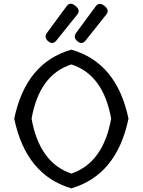

<svg xmlns="http://www.w3.org/2000/svg" viewBox="-20 -1019 782 1052"><path d="M238 -840 345 -985Q364 -1011 393 -987Q423 -964 403 -939L289 -797Q269 -772 244 -793Q219 -814 238 -840ZM398 -840 504 -984Q523 -1010 552 -987Q582 -964 562 -939L449 -797Q429 -772 404 -793Q379 -814 398 -840ZM371 13Q122 -60 58 -369Q122 -676 371 -747Q620 -676 684 -369Q620 -60 371 13ZM371 -68Q546 -127 589 -369Q546 -610 371 -666Q196 -610 153 -369Q196 -127 371 -68Z"/></svg>

Font: Swei Gothic CJK TC Regular
Style: Regular
Weight: 400
Version: Version 2.129